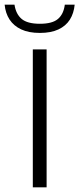

<svg xmlns="http://www.w3.org/2000/svg" viewBox="-51 -808 342 828"><path d="M90.5 0V-595H150V0ZM121 -666Q73 -666 40.5 -681.2Q8 -696.5 -9.8 -723.8Q-27.5 -751 -31 -788H11.5Q17.5 -747.5 42.2 -726.5Q67 -705.5 121 -705.5Q175 -705.5 199.2 -726.5Q223.5 -747.5 228.5 -788H271Q267.5 -750.5 250.2 -723.2Q233 -696 200.8 -681Q168.5 -666 121 -666Z"/></svg>

Font: Encode Sans SC Condensed Thin Light
Style: Regular
Weight: 300
Version: Version 3.002